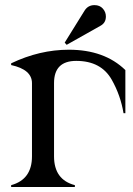

<svg xmlns="http://www.w3.org/2000/svg" viewBox="-20 -745 529 765"><path d="M356.4 -724.6Q377.4 -724.6 389.6 -710.9Q401.9 -697.3 401.9 -679.2Q401.9 -654.3 380.9 -642.6Q380.9 -642.6 245.6 -566.4L237.8 -575.2L316.9 -702.6Q330.6 -724.6 356.4 -724.6ZM24.4 0V-7.3Q107.4 -29.8 107.4 -122.1V-413.6Q107.4 -467.8 24.4 -485.8V-492.7Q137.7 -546.9 254.4 -546.9Q396 -546.9 479.5 -465.8V-293.9H472.2Q460.4 -365.2 425.3 -427.2Q382.8 -502.4 283.7 -502.4Q195.3 -502.4 195.3 -414.1V-122.1Q195.3 -28.8 278.3 -7.3V0Z"/></svg>

Font: Modern Antiqua
Style: Book
Weight: 400
Designer: Wojciech Kalinowski "wmk69" (wmk69@o2.pl)
Foundry: Wojciech Kalinowski "wmk69" (wmk69@o2.pl)
Version: Version 3.1.0; 2021-05-28